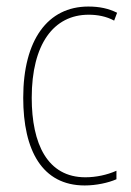

<svg xmlns="http://www.w3.org/2000/svg" viewBox="-20 -557 401 587"><path d="M239 10C274 10 311 2 336 -9V-35C307 -22 273 -15 241 -15C125 -15 77 -117 77 -258C77 -422 144 -512 251 -512C278 -512 305 -507 329 -494L338 -518C312 -531 284 -537 250 -537C126 -537 51 -435 51 -258C51 -97 109 10 239 10Z"/></svg>

Font: Noto Sans Hebrew Condensed Thin
Style: Regular
Weight: 100
Width: 3
Designer: Monotype Design Team
Foundry: Monotype Imaging Inc.
Version: Version 2.004